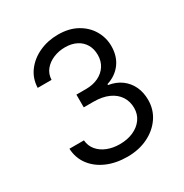

<svg xmlns="http://www.w3.org/2000/svg" viewBox="-171 -874 980 1020"><g transform="rotate(-30 318.5 -363.5)"><path d="M321.3 9.8Q251 9.8 196 -14.2Q141.1 -38.1 108.9 -81.3Q76.7 -124.5 74.2 -181.6H163.1Q166 -146.5 187.3 -121.1Q208.5 -95.7 242.9 -82Q277.3 -68.4 319.3 -68.4Q366.2 -68.4 402.6 -84.7Q439 -101.1 459.7 -130.1Q480.5 -159.2 480.5 -197.3Q480.5 -237.8 460.4 -268.6Q440.4 -299.3 402.1 -316.7Q363.8 -334 308.6 -334H250V-412.1H308.6Q351.6 -412.1 384.3 -427.7Q417 -443.4 435.5 -471.7Q454.1 -500 454.1 -538.1Q454.1 -575.2 438 -602.5Q421.9 -629.9 392.3 -645Q362.8 -660.2 322.3 -660.2Q284.7 -660.2 251.5 -646.5Q218.3 -632.8 197.3 -607.4Q176.3 -582 174.8 -545.9H89.8Q91.8 -603 124 -646Q156.2 -689 208.7 -713.1Q261.2 -737.3 324.2 -737.3Q391.6 -737.3 439.9 -710.2Q488.3 -683.1 514.2 -638.7Q540 -594.2 540 -543Q540 -481 508.1 -438Q476.1 -395 420.9 -377.9V-372.1Q466.8 -364.7 499.3 -340.8Q531.7 -316.9 549.1 -280.3Q566.4 -243.7 566.4 -197.3Q566.4 -138.2 534.4 -91.3Q502.4 -44.4 447 -17.3Q391.6 9.8 321.3 9.8Z"/></g></svg>

Font: GitLab Sans
Style: Regular
Weight: 400
Designer: Rasmus Andersson
Foundry: Modifications by GitLab B.V., manufactured by rsms
Version: Version 4.000;git-c8fb6b7